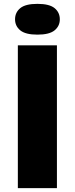

<svg xmlns="http://www.w3.org/2000/svg" viewBox="-20 -975 388 995"><path d="M72.5 0V-740H275V0ZM174 -795.5Q112 -795.5 85 -817.8Q58 -840 58 -875Q58 -910.5 85 -932.8Q112 -955 174 -955Q236 -955 263 -932.8Q290 -910.5 290 -875Q290 -840 263 -817.8Q236 -795.5 174 -795.5Z"/></svg>

Font: Encode Sans Expanded ExtraBold
Style: Regular
Weight: 800
Width: 7
Designer: Multiple Designers
Foundry: Impallari Type
Version: Version 3.000; ttfautohint (v1.8.3) -l 8 -r 50 -G 200 -x 14 